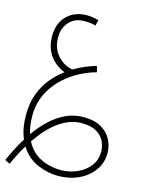

<svg xmlns="http://www.w3.org/2000/svg" viewBox="-155 -683 782 1035"><g transform="rotate(15 236.5 -165.5)"><path d="M3 275 -25 262Q-11 230 6 196Q23 162 44 129Q32 102 26 69Q20 36 20 -3Q20 -69 39.5 -121Q59 -173 91 -211.5Q123 -250 161 -278Q133 -288 106.5 -310Q80 -332 63 -366.5Q46 -401 46 -449Q46 -500 66.5 -535Q87 -570 121.5 -588Q156 -606 197 -606Q215 -606 231 -603.5Q247 -601 265 -596L257 -564Q244 -568 229.5 -570Q215 -572 194 -572Q141 -572 110 -537.5Q79 -503 79 -452Q79 -390 114.5 -350.5Q150 -311 198 -303Q231 -323 263.5 -336Q296 -349 321 -356L330 -323Q251 -301 188.5 -255.5Q126 -210 90 -147Q54 -84 54 -8Q54 21 57.5 46Q61 71 68 93Q100 47 139 10Q178 -27 224 -49Q270 -71 325 -71Q385 -71 423.5 -48.5Q462 -26 480 9.5Q498 45 498 83Q498 138 467.5 180.5Q437 223 385.5 247Q334 271 271 271Q215 271 157 247Q99 223 61 163Q31 213 3 275ZM322 -37Q260 -37 199.5 4.5Q139 46 83 129Q105 172 138.5 195.5Q172 219 208.5 228Q245 237 276 237Q325 237 368 218Q411 199 437 165Q463 131 463 86Q463 55 449.5 27Q436 -1 405 -19Q374 -37 322 -37Z"/></g></svg>

Font: Noto Sans Arabic UI XCn XLt
Style: Regular
Weight: 200
Width: 2
Designer: Monotype Design Team, Nadine Chahine and Nizar Qandah
Foundry: Monotype Imaging Inc.
Version: Version 2.010; ttfautohint (v1.8.4.7-5d5b)